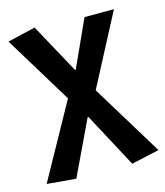

<svg xmlns="http://www.w3.org/2000/svg" viewBox="-116 -662 830 965"><g transform="rotate(-15 298.5 -180.0)"><path d="M161 214 10 201 225 -187 10 -540 155 -574 296 -316H300L411 -560H564L370 -190L597 182L452 214L300 -70H296Z"/></g></svg>

Font: Chiron Sans HK TT
Style: Bold
Weight: 700
Designer: Ryoko NISHIZUKA 西塚涼子 (kana, bopomofo & ideographs); Paul D. Hunt (Latin, Greek & Cyrillic); Sandoll Communications 산돌커뮤니
Foundry: Adobe
Version: Version 2.022;hotconv 1.0.109;makeotfexe 2.5.65596